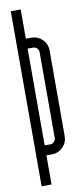

<svg xmlns="http://www.w3.org/2000/svg" viewBox="-96 -749 399 926"><g transform="rotate(-10 103.5 -285.5)"><path d="M104.5 -48.7Q116.2 -48.7 124.1 -56.9Q132 -65 132 -76.2V-495.2Q132 -506.9 124.1 -514.8Q116.2 -522.7 104.5 -522.7H77.9V-48.7ZM77.9 0V142.9H29.2V-714.3H77.9V-571.4H104.5Q136.2 -571.4 158.5 -549.1Q180.8 -526.9 180.8 -495.2V-76.2Q180.8 -44.6 158.5 -22.3Q136.2 0 104.5 0Z"/></g></svg>

Font: Marapfhont
Style: Book
Weight: 400
Version: Version 0.15